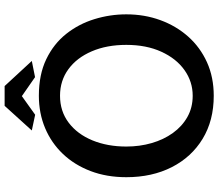

<svg xmlns="http://www.w3.org/2000/svg" viewBox="-77 -853 944 830"><g transform="rotate(-90 395.0 -438.0)"><path d="M396 14Q289 14 210 -34Q131 -82 87.5 -167.2Q44 -252.5 44 -364Q44 -449 70.5 -518.5Q97 -588 144.5 -638Q192 -688 256.2 -715Q320.5 -742 396 -742Q487.5 -742 554 -710Q620.5 -678 663.5 -623.8Q706.5 -569.5 727.2 -502Q748 -434.5 748 -364Q748 -285.5 723 -217Q698 -148.5 651.8 -96.5Q605.5 -44.5 540.8 -15.2Q476 14 396 14ZM396 -77Q457 -77 507 -112.5Q557 -148 586.5 -212.8Q616 -277.5 616 -364Q616 -448.5 588.2 -513.2Q560.5 -578 511 -614.2Q461.5 -650.5 396 -650.5Q329 -650.5 279.5 -613Q230 -575.5 203.2 -510.5Q176.5 -445.5 176.5 -364Q176.5 -306 191.5 -254.2Q206.5 -202.5 235 -162.8Q263.5 -123 304.2 -100Q345 -77 396 -77ZM314 -758 246 -772.5 352.5 -890H438L546.5 -772.5L476.5 -758.5L394.5 -815.5Z"/></g></svg>

Font: Expletus Sans SemiBold
Style: Regular
Weight: 600
Version: Version 7.500